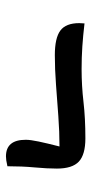

<svg xmlns="http://www.w3.org/2000/svg" viewBox="153 -602 313 660"><g transform="rotate(90 310.0 -272.5)"><path d="M518 -136Q461 -136 461 -204Q461 -220 467 -248.5Q473 -277 484 -320Q434 -320 379.5 -316Q325 -312 271.5 -308Q218 -304 170 -304Q111 -304 85.5 -323Q60 -342 60 -388Q60 -393 60.5 -397.5Q61 -402 61 -406Q103 -401 140.5 -398.5Q178 -396 218 -396Q275 -396 331 -402.5Q387 -409 456 -409Q512 -409 536 -386.5Q560 -364 560 -311Q560 -278 556 -234.5Q552 -191 552 -141Q539 -138 531.5 -137Q524 -136 518 -136Z"/></g></svg>

Font: Merienda
Style: Regular
Weight: 400
Designer: Eduardo Rodriguez Tunni
Foundry: Eduardo Rodriguez Tunni
Version: Version 2.001